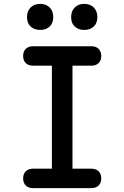

<svg xmlns="http://www.w3.org/2000/svg" viewBox="-20 -968 640 988"><path d="M413 -814Q383 -814 364.5 -831.5Q346 -849 346 -880Q346 -911 364.5 -929.5Q383 -948 413 -948Q444 -948 462.5 -929.5Q481 -911 481 -880Q481 -849 462.5 -831.5Q444 -814 413 -814ZM187 -814Q156 -814 137.5 -831.5Q119 -849 119 -880Q119 -911 137.5 -929.5Q156 -948 187 -948Q217 -948 235.5 -929.5Q254 -911 254 -880Q254 -849 235.5 -831.5Q217 -814 187 -814ZM353 -100H450Q474 -100 487.5 -86.5Q501 -73 501 -50Q501 -27 487.5 -13.5Q474 0 450 0H150Q126 0 112.5 -13.5Q99 -27 99 -50Q99 -73 112.5 -86.5Q126 -100 150 -100H247V-630H150Q126 -630 112.5 -643.5Q99 -657 99 -680Q99 -703 112.5 -716.5Q126 -730 150 -730H450Q474 -730 487.5 -716.5Q501 -703 501 -680Q501 -657 487.5 -643.5Q474 -630 450 -630H353Z"/></svg>

Font: Maple Mono Medium
Style: Regular
Weight: 500
Monospace: yes
Designer: subframe7536
Version: Version 7.000